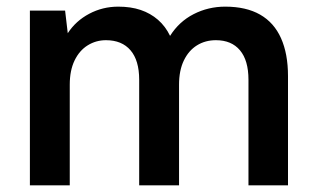

<svg xmlns="http://www.w3.org/2000/svg" viewBox="-20 -558 957 578"><path d="M70 0V-526H176L184 -458Q208 -495 248.5 -516.5Q289 -538 336 -538Q374 -538 403.5 -528Q433 -518 455.5 -498.5Q478 -479 492 -450Q519 -493 563 -515.5Q607 -538 658 -538Q721 -538 763 -514Q805 -490 826 -443Q847 -396 847 -329V0H728V-318Q728 -376 702.5 -406.5Q677 -437 630 -437Q598 -437 573 -421.5Q548 -406 533.5 -376Q519 -346 519 -303V0H399V-318Q399 -376 373 -406.5Q347 -437 299 -437Q269 -437 244 -421.5Q219 -406 204.5 -376Q190 -346 190 -303V0Z"/></svg>

Font: DM Sans 9pt
Style: Semibold
Weight: 600
Designer: Colophon Foundry, Jonny Pinhorn
Foundry: Colophon Foundry
Version: Version 4.004;gftools[0.9.30]